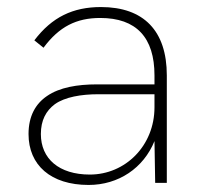

<svg xmlns="http://www.w3.org/2000/svg" viewBox="-20 -519 574 545"><path d="M420.5 0H453.5V-305C453.5 -431.5 388 -499 266.5 -499C187 -499 127.5 -470.5 77.5 -404.5L103.5 -383.5C148 -443.5 197 -468 264.5 -468C367 -468 418.5 -412.5 418.5 -305V-279.5H255.5C199.5 -279.5 149 -271 113.5 -246.5C81 -224.5 61 -189.5 61 -138.5C61 -50.5 124 6 231.5 6C316.5 6 387.5 -42 418.5 -118.5ZM96 -138.5C96 -177.5 110.5 -204.5 136 -223.5C164.5 -243.5 210 -251.5 259.5 -251.5H418.5V-214.5C418.5 -105 335.5 -23.5 235 -23.5C147.5 -23.5 96 -68.5 96 -138.5Z"/></svg>

Font: HK Grotesk ExtraLight
Style: Regular
Weight: 200
Designer: Alfredo Marco Pradil
Foundry: Hanken Design Co.
Version: Version 3.001;FEAKit 1.0